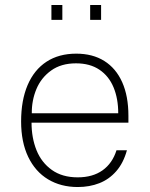

<svg xmlns="http://www.w3.org/2000/svg" viewBox="-20 -743 602 773"><path d="M293 -29Q353 -29 392.8 -57.2Q432.5 -85.5 449 -138H491Q477 -87 448.2 -54Q419.5 -21 380 -5.5Q340.5 10 293 10Q225 10 173.5 -21Q122 -52 93.5 -111.5Q65 -171 65 -254Q65 -339 91.2 -400.5Q117.5 -462 167.2 -494.5Q217 -527 287 -527Q353 -527 400 -497.5Q447 -468 472 -412Q497 -356 497 -277V-249H107Q107 -188 127 -138.2Q147 -88.5 188.8 -58.8Q230.5 -29 293 -29ZM456 -287Q456 -346 437.2 -391.2Q418.5 -436.5 380.5 -462.2Q342.5 -488 286 -488Q226 -488 185.8 -459Q145.5 -430 126.5 -384.2Q107.5 -338.5 108 -287ZM343 -723H387V-663H343ZM187 -723H231V-663H187Z"/></svg>

Font: Public Sans VF
Style: Regular
Weight: 400
Designer: Pablo Impallari, Rodrigo Fuenzalida (Modified by Dan O. Williams and USWDS)
Version: Version 1.003